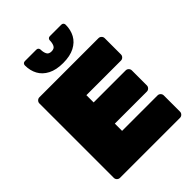

<svg xmlns="http://www.w3.org/2000/svg" viewBox="-256 -1049 1179 1179"><g transform="rotate(-45 333.5 -460.0)"><path d="M82 0Q71 0 63 -8Q55 -16 55 -27V-673Q55 -684 63 -692Q71 -700 82 -700H595Q606 -700 614 -692Q622 -684 622 -673V-532Q622 -521 614 -513Q606 -505 595 -505H295V-442H573Q584 -442 592 -434Q600 -426 600 -415V-285Q600 -274 592 -266Q584 -258 573 -258H295V-195H603Q614 -195 622 -187Q630 -179 630 -168V-27Q630 -16 622 -8Q614 0 603 0ZM334 -745Q274 -745 234.5 -765.5Q195 -786 176 -821Q157 -856 157 -901Q157 -909 162 -914.5Q167 -920 176 -920H275Q284 -920 289 -914.5Q294 -909 294 -901Q294 -879 302 -862.5Q310 -846 334 -846Q358 -846 366 -862.5Q374 -879 374 -902Q374 -909 379 -914.5Q384 -920 393 -920H492Q501 -920 506 -914.5Q511 -909 511 -901Q511 -856 492 -821Q473 -786 433.5 -765.5Q394 -745 334 -745Z"/></g></svg>

Font: Rubik Black
Style: Regular
Weight: 900
Designer: Hubert and Fischer
Foundry: Hubert and Fischer
Version: Version 2.300;gftools[0.9.30]